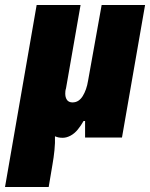

<svg xmlns="http://www.w3.org/2000/svg" viewBox="-57 -548 598 765"><path d="M-37 197 89 -528H264L206 -196Q204 -190 203.5 -184.5Q203 -179 203 -174Q203 -165 206 -157Q209 -149 215.5 -144.5Q222 -140 232 -140Q245 -140 255 -146.5Q265 -153 272.5 -165Q280 -177 285.5 -192.5Q291 -208 294 -227L348 -528H521L429 0H282V-66H276Q266 -48 253 -32Q240 -16 224 -7.5Q208 1 193 1Q183 1 176 -0.5Q169 -2 162 -5Q163 21 160 50.5Q157 80 152 108L137 197Z"/></svg>

Font: Archivo Condensed Black
Style: Italic
Weight: 900
Width: 3
Italic angle: -10°
Designer: Hector Gatti
Foundry: Omnibus-Type
Version: Version 2.001